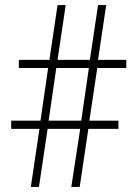

<svg xmlns="http://www.w3.org/2000/svg" viewBox="-20 -734 540 754"><path d="M101 0H133L167 -228H295L260 0H293L327 -228H445V-260H331L362 -467H476V-499H365L397 -714H365L333 -499H206L238 -714H206L174 -499H54V-467H169L139 -260H24V-228H135ZM171 -260 201 -467H329L299 -260Z"/></svg>

Font: Noto Sans Mono ExtraCondensed ExtraLight
Style: Regular
Weight: 200
Width: 2
Designer: Monotype Design Team
Foundry: Monotype Imaging Inc.
Version: Version 2.014